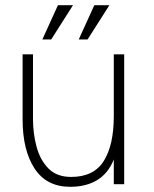

<svg xmlns="http://www.w3.org/2000/svg" viewBox="-20 -709 591 739"><path d="M203 -689H261L177 -557H143ZM343 -689H401L317 -557H283ZM107 -251Q107 -196 120.5 -145Q134 -94 166 -61Q198 -28 254 -28Q341 -28 379.5 -89.5Q418 -151 418 -262V-500H458V0H418V-95Q396 -41 353.5 -15.5Q311 10 250 10Q159 10 113 -60.5Q67 -131 67 -249V-500H107Z"/></svg>

Font: Haskoy ExtraLight
Style: Regular
Weight: 200
Designer: Ertekin Erdin
Foundry: Ertekin Erdin
Version: Version 2.000; ttfautohint (v1.8.4.7-5d5b)